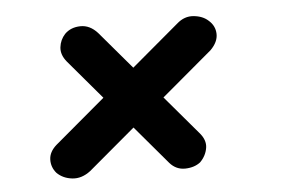

<svg xmlns="http://www.w3.org/2000/svg" viewBox="-36 -458 685 449"><g transform="rotate(-5 306.5 -233.0)"><path d="M465 -327 160 -70Q139 -54 117 -56.5Q95 -59 81 -73Q69 -87 69.5 -105Q70 -123 87 -138L393 -396Q411 -412 432.5 -410Q454 -408 467 -396Q482 -383 482.5 -364Q483 -345 465 -327ZM207 -390 422 -137Q438 -119 435 -100.5Q432 -82 418 -68Q404 -57 382.5 -56.5Q361 -56 346 -73L128 -330Q114 -347 116 -364.5Q118 -382 130 -395Q144 -409 166.5 -409.5Q189 -410 207 -390Z"/></g></svg>

Font: Edu QLD Beginner SemiBold
Style: Regular
Weight: 600
Designer: Tina and Corey Anderson
Foundry: Google for Education
Version: Version 1.003